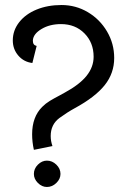

<svg xmlns="http://www.w3.org/2000/svg" viewBox="-20 -732 512 765"><path d="M108 -197Q108 -266 148 -306Q162 -320 178.5 -330Q195 -340 218 -352L238 -363Q297 -395 325 -430Q353 -465 353 -506Q353 -562 316.5 -599Q280 -636 223 -636Q178 -636 145.5 -616.5Q113 -597 111 -572V-569Q111 -552 126 -549L109 -481Q75 -485 53 -510.5Q31 -536 31 -571Q31 -611 56.5 -643.5Q82 -676 126 -694Q170 -712 225 -712Q282 -712 330 -683.5Q378 -655 406.5 -606.5Q435 -558 435 -501Q435 -440 397 -392.5Q359 -345 278 -301Q247 -284 217 -262Q182 -236 182 -190Q182 -170 189 -150L115 -135Q108 -166 108 -197ZM115 -39Q115 -60 131 -76Q147 -92 167 -92Q188 -92 204.5 -76Q221 -60 221 -39Q221 -19 204.5 -3Q188 13 167 13Q147 13 131 -3Q115 -19 115 -39Z"/></svg>

Font: Bellota Text
Style: Bold
Weight: 700
Designer: Kemie Guaida
Foundry: Kemie Guaida
Version: Version 4.001